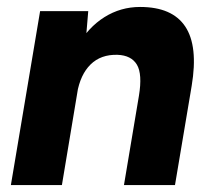

<svg xmlns="http://www.w3.org/2000/svg" viewBox="-20 -532 611 552"><path d="M95.3 -500H233.7L226 -408L158 0H11.3ZM379.4 -256.6 529.9 -278.2 483.1 0H336.4ZM317.9 -374.4Q270.2 -375.8 240.6 -346.9Q210.9 -317.9 201.4 -262.9L155.8 -264.1Q169.1 -341.9 201.3 -397.7Q233.5 -453.4 280.2 -482.7Q326.9 -512 382.7 -512Q475.2 -512 512.6 -455.7Q550.1 -399.3 531.1 -285.4L526.3 -256.6H379.4Q389.7 -318.8 373.7 -345.9Q357.6 -372.9 317.9 -374.4Z"/></svg>

Font: Oak Sans Light Italic
Style: Regular
Weight: 400
Italic angle: -9.5°
Foundry: Erik Kennedy, Walven
Version: Version 1.000;Glyphs 3.1.2 (3151)